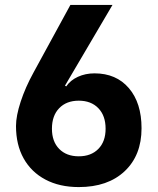

<svg xmlns="http://www.w3.org/2000/svg" viewBox="-20 -750 640 780"><path d="M300 10Q222 10 164.5 -20.5Q107 -51 76 -106.5Q45 -162 45 -238Q45 -279 64 -337Q83 -395 116 -455L266 -730H437L244 -402L249 -399Q266 -424 296.5 -438Q327 -452 364 -452Q452 -452 503.5 -392Q555 -332 555 -229Q555 -119 486.5 -54.5Q418 10 300 10ZM300 -115Q350 -115 379.5 -145Q409 -175 409 -227Q409 -280 379.5 -310.5Q350 -341 300 -341Q250 -341 220.5 -310.5Q191 -280 191 -227Q191 -175 220.5 -145Q250 -115 300 -115Z"/></svg>

Font: JetBrains Mono NL ExtraBold
Style: Regular
Weight: 800
Designer: Philipp Nurullin, Konstantin Bulenkov
Foundry: JetBrains
Version: Version 2.304; ttfautohint (v1.8.4.7-5d5b)